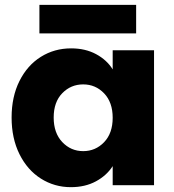

<svg xmlns="http://www.w3.org/2000/svg" viewBox="-20 -766 719 794"><path d="M274 -566Q333 -566 377.5 -542Q422 -518 446 -479V-558H617V0H446V-79Q421 -40 376.5 -16Q332 8 273 8Q205 8 149 -27.5Q93 -63 60.5 -128.5Q28 -194 28 -280Q28 -366 60.5 -431Q93 -496 149 -531Q205 -566 274 -566ZM324 -417Q273 -417 237.5 -380.5Q202 -344 202 -280Q202 -216 237.5 -178.5Q273 -141 324 -141Q375 -141 410.5 -178Q446 -215 446 -279Q446 -343 410.5 -380Q375 -417 324 -417ZM543 -746V-628H143V-746Z"/></svg>

Font: IBM-Poppins
Style: Poppins-Bold
Weight: 700
Designer: Mike Abbink, Paul van der Laan, Pieter van Rosmalen, Ben Mitchell, Mark Frömberg
Foundry: Bold Monday
Version: Version 1.1